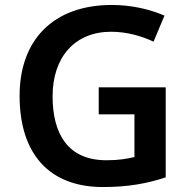

<svg xmlns="http://www.w3.org/2000/svg" viewBox="-20 -744 766 774"><path d="M378 -392V-283H522V-111C492 -104 460 -98 409 -98C254 -98 192 -204 192 -356C192 -514 282 -616 428 -616C492 -616 553 -598 599 -576L643 -681C583 -707 509 -724 431 -724C193 -724 59 -581 59 -358C59 -123 179 10 395 10C496 10 572 -4 648 -29V-392Z"/></svg>

Font: Noto Sans Bengali SemiBold
Style: Regular
Weight: 600
Designer: Jelle Bosma - Monotype Design Team
Foundry: Monotype Imaging Inc.
Version: Version 2.003